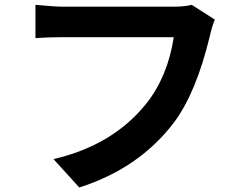

<svg xmlns="http://www.w3.org/2000/svg" viewBox="-20 -749 1040 812"><path d="M791 -728.5 888.7 -666Q877 -639.6 867.2 -595.7Q809.6 -357.4 716.8 -232.4Q569.3 -37.1 315.4 43.9L206.1 -76.2Q456.1 -133.8 597.7 -309.6Q689.5 -424.8 714.8 -591.8H249Q182.6 -591.8 129.9 -587.9V-728.5Q210.9 -720.7 250 -720.7H711.9Q759.8 -720.7 791 -728.5Z"/></svg>

Font: Gen Shin Gothic Bold
Style: Bold
Weight: 700
Designer: [Source Han Sans]
Ryoko NISHIZUKA  (kana & ideographs); Paul D. Hunt (Latin, Greek & Cyrillic); Wenlong ZHANG  (bopomofo
Version: Version 1.002.20150607